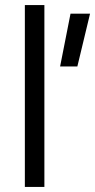

<svg xmlns="http://www.w3.org/2000/svg" viewBox="-20 -737 375 757"><path d="M217 -475 258 -683H335L285 -475ZM78 0V-717H155V0Z"/></svg>

Font: Cairo
Style: Regular
Weight: 400
Designer: Mohamed Gaber, Accademia di Belle Arti di Urbino
Foundry: Kief Type Foundry, Accademia di Belle Arti di Urbino
Version: Version 3.120